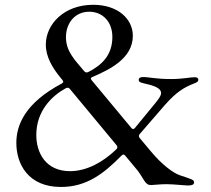

<svg xmlns="http://www.w3.org/2000/svg" viewBox="-20 -754 865 786"><path d="M598.4 3.6C612.6 3.2 634.2 0 661.9 0C689.3 0 736.9 5.3 750 5.3C764.6 5.3 774.5 2.5 774.5 -7.5C774.5 -18.1 765.6 -19.9 717.3 -36.2C687.9 -45.8 641 -82 598.4 -133.5L552.2 -188.6C547.2 -195.3 547.6 -199.6 552.6 -206L656.2 -325.6C702.4 -377.5 733.3 -396.3 775.2 -412.6C787.6 -417.3 791.9 -420.5 791.9 -427.6C791.9 -435 785.5 -437.9 777 -437.9C758.5 -437.9 728.3 -430.4 680.8 -430.4C615.4 -430.4 589.1 -438.9 565.3 -438.6C555.8 -438.6 547.9 -435.7 547.9 -426.8C547.9 -419.7 552.6 -416.5 568.2 -413C597.3 -406.2 632.8 -398.1 638.5 -378.9C641.7 -369.7 637.4 -358 617.2 -333.5L532.3 -230.1C526.6 -224.1 523.1 -224.1 517.8 -230.1L355.1 -425.8C350.1 -432.2 350.9 -435.4 358.3 -438.9C428.3 -468.8 523.8 -514.6 523.8 -607.6C523.8 -674.7 464.8 -734.4 361.2 -734.4C242.9 -734.4 167.6 -655.5 167.6 -571.4C167.6 -520.6 195 -475.5 229.4 -433.9L235.8 -426.1C240.8 -419.7 240.1 -416.5 233.3 -412.3C81 -331.7 46.9 -240.8 46.9 -169C46.9 -83.1 94.8 11.4 229.4 11.4C333.8 11.4 404.1 -42.3 477.6 -117.2C483.7 -122.9 487.6 -122.9 492.9 -116.5L542.6 -56.8C551.5 -45.8 560.4 -30.2 570.7 -14.2C578.5 -1.8 587 3.9 598.4 3.6ZM128.6 -201.3C128.6 -300.4 192.8 -361.9 249.3 -392.8C256.4 -396.3 261 -395.6 266.3 -389.6L457 -159.8C462 -153.1 461.6 -148.8 456.3 -142.8C402.3 -90.6 335.2 -53.3 266.7 -53.3C167.3 -53.3 128.6 -128.2 128.6 -201.3ZM250 -601.6C250 -660.2 287.3 -706 345.2 -706C399.1 -706 440 -666.2 440 -602.6C440 -528.4 396.7 -487.2 341.6 -459.2C334.2 -456 329.5 -457 324.2 -463.1L318.9 -469.5C287.3 -507.5 250 -543.7 250 -601.6Z"/></svg>

Font: Margiela Serif Text
Style: Regular
Weight: 400
Designer: Andreas Faust, Stefan Endress
Version: Version 1.002;FEAKit 1.0